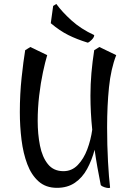

<svg xmlns="http://www.w3.org/2000/svg" viewBox="-20 -914 651 968"><path d="M527 34Q520 34 507 30Q494 26 488 19Q479 -26 471 -71Q463 -116 457 -159Q443 -106 419 -62Q395 -18 357.5 7.5Q320 33 267 33Q211 33 174.5 0.5Q138 -32 117.5 -86.5Q97 -141 88.5 -209Q80 -277 80 -349Q80 -439 89 -523Q98 -607 107 -661L133 -677L218 -636Q208 -603 196.5 -549.5Q185 -496 177.5 -432Q170 -368 170 -305Q170 -238 181.5 -180Q193 -122 221.5 -86.5Q250 -51 300 -51Q342 -51 372 -82Q402 -113 420 -161Q438 -209 445 -260Q436 -347 436 -432Q436 -490 441 -546.5Q446 -603 455 -661L481 -677L566 -636Q539 -567 529.5 -474Q520 -381 520 -273Q520 -181 524.5 -99.5Q529 -18 535 31Q535 34 527 34ZM422 -699Q367 -716 324 -737.5Q281 -759 236 -797L248 -884L264 -894Q293 -854 340.5 -811Q388 -768 455 -737Q455 -726 442 -713Q429 -700 422 -699Z"/></svg>

Font: Julee
Style: Regular
Weight: 400
Designer: Julian Tunni
Foundry: Julian Tunni
Version: Version 1.002; ttfautohint (v1.8.4.7-5d5b);gftools[0.9.23]